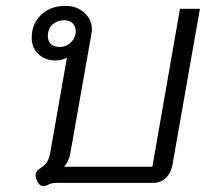

<svg xmlns="http://www.w3.org/2000/svg" viewBox="-20 -623 708 654"><path d="M128 11Q113 11 104 -12Q101 -20 101 -26Q101 -40 120 -52Q134 -61 141 -72.5Q148 -84 151 -102L208 -427Q190 -417 168 -417Q135 -417 111.5 -438Q88 -459 88 -494Q88 -542 120 -572.5Q152 -603 203 -603Q242 -603 267.5 -579.5Q293 -556 293 -524Q293 -515 292 -511L219 -98Q213 -70 198 -55H499L593 -593H661L567 -59Q562 -33 544.5 -16.5Q527 0 501 0H173Q154 0 140 8Q134 11 128 11ZM238 -517Q238 -533 227.5 -543.5Q217 -554 199 -554Q175 -554 159 -539.5Q143 -525 143 -500Q143 -483 153.5 -473Q164 -463 183 -463Q206 -463 222 -479Q238 -495 238 -517Z"/></svg>

Font: Niramit Light
Style: Italic
Weight: 300
Italic angle: -10°
Designer: Katatrad Aksorn Co.,Ltd.
Foundry: Cadson Demak Co.,Ltd.
Version: Version 1.000; ttfautohint (v1.6)